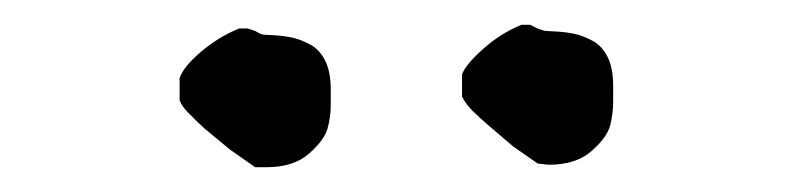

<svg xmlns="http://www.w3.org/2000/svg" viewBox="-20 -619 640 155"><path d="M423 -486 414 -487 394 -501Q387 -507 377 -515.5Q367 -524 361.5 -529.5Q356 -535 353 -541V-559Q356 -567 370 -579.5Q384 -592 401 -599H408L414 -596Q419 -594 421 -594Q422 -594 430 -593.5Q438 -593 444.5 -591.5Q451 -590 458.5 -586Q466 -582 470.5 -573Q475 -564 475 -550V-537Q475 -527 472.5 -517.5Q470 -508 457.5 -497Q445 -486 423 -486ZM166 -498Q160 -503 152 -509.5Q144 -516 140 -520Q136 -524 131.5 -528.5Q127 -533 125 -538V-556Q128 -565 142 -577Q156 -589 173 -596H180L186 -594Q191 -591 193 -591Q194 -591 202 -590.5Q210 -590 216.5 -588.5Q223 -587 230.5 -583Q238 -579 242.5 -570Q247 -561 247 -547V-534Q247 -525 244.5 -515.5Q242 -506 229.5 -495Q217 -484 195 -484H186Z"/></svg>

Font: Excalifont
Style: Regular
Weight: 400
Designer: Your Own Font Foundry (Virgil); Ján Filípek / DizajnDesign (Excalifont, modifications)
Foundry: Your Own Font Foundry (Virgil); Ján Filípek / DizajnDesign (Excalifont, modifications)
Version: Version 1.000;Glyphs 3.2 (3227)